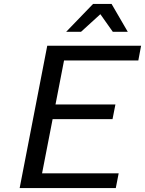

<svg xmlns="http://www.w3.org/2000/svg" viewBox="-20 -958 739 978"><path d="M630.9 -795.9H554.7L491.2 -885.7L392.6 -795.9H316.9L454.1 -938H548.3ZM569.8 0H80.1L220.7 -725.1H698.7L684.6 -649.9H306.2L262.7 -425.8H567.9L553.2 -351.1H248L194.3 -75.2H584.5Z"/></svg>

Font: Aurulent Sans
Style: Italic
Weight: 400
Italic angle: -11°
Version: Version 2007.05.04